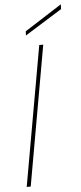

<svg xmlns="http://www.w3.org/2000/svg" viewBox="-60 -925 403 958"><g transform="rotate(-5 141.5 -446.5)"><path d="M34 0 158 -700H178L54 0ZM96 -753 97 -774 283 -893 282 -869Z"/></g></svg>

Font: DM Sans 18pt Thin
Style: Italic
Weight: 250
Italic angle: -10°
Designer: Colophon Foundry, Jonny Pinhorn
Foundry: Colophon Foundry
Version: Version 4.004;gftools[0.9.30]